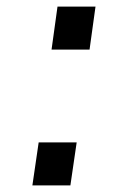

<svg xmlns="http://www.w3.org/2000/svg" viewBox="-20 -561 387 581"><path d="M136 -411 154 -541H269L251 -411ZM78 0 97 -130H212L193 0Z"/></svg>

Font: Plus Jakarta Sans SemiBold
Style: Italic
Weight: 600
Italic angle: -8°
Designer: Gumpita Rahayu
Foundry: Tokotype
Version: Version 2.071; ttfautohint (v1.8.4.7-5d5b);gftools[0.9.29]